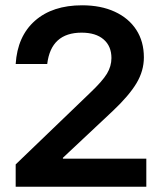

<svg xmlns="http://www.w3.org/2000/svg" viewBox="-20 -705 615 725"><path d="M39.2 0V-84.2L318.3 -352.5Q366.7 -398.3 383.8 -426.7Q400.8 -455 400.8 -485.8Q400.8 -530.8 371.2 -556.2Q341.7 -581.7 288.3 -581.7Q172.5 -581.7 158.3 -463.3H39.2Q45.8 -568.3 112.1 -626.7Q178.3 -685 290 -685Q360.8 -685 413.3 -660.8Q465.8 -636.7 494.6 -592.5Q523.3 -548.3 523.3 -488.3Q523.3 -437.5 495.4 -390.8Q467.5 -344.2 406.7 -286.7L217.5 -109.2V-105.8H532.5V0Z"/></svg>

Font: Funnel Display Light SemiBold
Style: Regular
Weight: 600
Version: Version 1.000